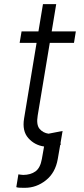

<svg xmlns="http://www.w3.org/2000/svg" viewBox="-20 -696 401 921"><path d="M343.8 -545.5 334.9 -490.4H218.8L160.9 -142.4Q153.4 -97.7 169.7 -78.1Q186.1 -58.6 212.7 -54.7L280.2 -67.8L270.6 -11.4L271.3 -1.4Q269.9 -1.1 268.8 -0.7L257.1 66.8Q245.7 132.8 200.1 168.9Q154.5 204.9 99.8 204.9Q98.7 204.9 95.9 204.9Q85.6 204.9 74.9 204.5Q64.3 204.2 58.2 201.7L68.2 140.3Q72.4 141 79 141.9Q85.6 142.8 91.3 143.1Q127.1 142.8 150.2 126.1Q173.3 109.4 180.8 66.8L191.4 6.7Q146 0.4 115.8 -33.6Q85.6 -67.5 95.5 -127.5L155.5 -490.4H74.2L83.5 -545.5H164.4L186.1 -676.1H249.6L228 -545.5Z"/></svg>

Font: Inter Light  BETA
Style: Italic
Weight: 300
Italic angle: 9.39999°
Designer: Rasmus Andersson
Foundry: rsms
Version: Version 3.011;git-f93a4a705